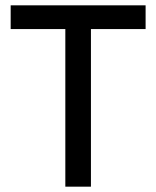

<svg xmlns="http://www.w3.org/2000/svg" viewBox="-20 -701 586 720"><path d="M225 -1V-592H20V-681H526V-592H321V-1Z"/></svg>

Font: Teachers Medium
Style: Regular
Weight: 500
Designer: Alfredo Marco Pradil, Chank Diesel
Version: Version 1.001